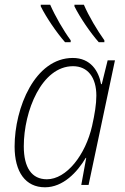

<svg xmlns="http://www.w3.org/2000/svg" viewBox="-20 -785 531 815"><path d="M399 -606H423V-614C393 -656 357 -716 336 -765H296V-758C320 -710 363 -647 399 -606ZM256 -606H280V-614C249 -656 214 -717 193 -765H153V-758C177 -710 220 -647 256 -606ZM171 10C248 10 308 -54 344 -115H346L325 0H356L468 -529H437L412 -428H409C399 -483 365 -539 289 -539C128 -539 42 -327 42 -163C42 -55 88 10 171 10ZM179 -24C115 -24 81 -73 81 -164C81 -314 157 -504 290 -504C352 -504 389 -457 389 -379C389 -343 382 -300 371 -251C343 -127 262 -24 179 -24Z"/></svg>

Font: Noto Sans SemiCondensed ExtraLight
Style: Italic
Weight: 200
Width: 4
Italic angle: -12°
Designer: Monotype Design Team
Foundry: Monotype Imaging Inc.
Version: Version 2.013